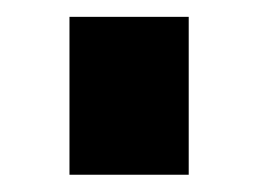

<svg xmlns="http://www.w3.org/2000/svg" viewBox="-20 -770 327 228"><path d="M62.5 -750H204.1V-562.5H62.5Z"/></svg>

Font: Manrope3 ExtraBold
Style: Bold
Weight: 800
Width: 4
Designer: Mikhail Sharanda
Foundry: Mikhail Sharanda
Version: Version 3.000;PS 003.000;hotconv 1.0.88;makeotf.lib2.5.64775